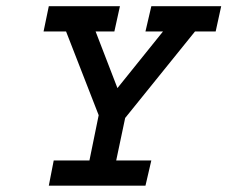

<svg xmlns="http://www.w3.org/2000/svg" viewBox="-20 -589 722 609"><path d="M134.8 -569.3H360.4L342.8 -489.3H283.2L352.5 -309.6L497.1 -489.3H441.4L460 -569.3H681.6L664.1 -489.3H598.6L377 -214.8L348.6 -80.1H460L441.4 0H134.8L150.4 -80.1H263.7L293 -223.6L189.5 -489.3H118.2Z"/></svg>

Font: Thabit-Bold-Oblique
Style: Bold Oblique
Weight: 700
Designer: Regenerated by Nadim Shaikli
Foundry: MAK Alagha
Version: 0.01